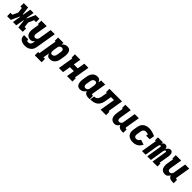

<svg xmlns="http://www.w3.org/2000/svg" viewBox="564 -2586 4847 4847"><g transform="rotate(45 2988.0 -162.5)"><path d="M-24 0V-120H45L110 -265L93 -410H40V-530H197L223 -313H236L272 -530H391L355 -313H368L466 -530H599V-410H530L465 -265L482 -120H535V0H378L352 -217H339L303 0H184L220 -217H207L109 0Z M821 213Q794 213 767 209.5Q740 206 716 197Q692 188 671.5 173Q651 158 638 136Q625 114 620 87.5Q615 61 619 35H764Q763 47 766 59Q769 71 777 79Q785 87 797 90Q809 93 821 93Q838 93 855.5 86Q873 79 885.5 65.5Q898 52 904.5 35Q911 18 914 1L923 -56Q914 -41 901.5 -28.5Q889 -16 874 -7Q859 2 842.5 5Q826 8 810 8Q782 8 755.5 -1Q729 -10 709 -28Q689 -46 678 -70.5Q667 -95 662.5 -122Q658 -149 659.5 -178Q661 -207 665 -235L694 -410H667V-530H861L809 -216Q807 -204 806 -192.5Q805 -181 806 -169.5Q807 -158 810.5 -147.5Q814 -137 820.5 -128.5Q827 -120 837.5 -116Q848 -112 860 -112Q875 -112 890 -117Q905 -122 917 -133Q929 -144 936 -158.5Q943 -173 945 -188L1002 -530H1149L1058 20Q1053 47 1043.5 73.5Q1034 100 1017.5 123Q1001 146 977.5 164Q954 182 928 193.5Q902 205 875 209Q848 213 821 213Z M1169 205V85H1212L1294 -410H1267V-530H1461L1450 -461Q1462 -479 1479 -494Q1496 -509 1515 -519Q1534 -529 1555 -533.5Q1576 -538 1597 -538Q1624 -538 1649 -528.5Q1674 -519 1690 -499.5Q1706 -480 1713.5 -455Q1721 -430 1724 -403.5Q1727 -377 1724.5 -349.5Q1722 -322 1718 -295L1700 -185Q1696 -161 1688.5 -137Q1681 -113 1668.5 -90.5Q1656 -68 1638 -49Q1620 -30 1598 -17Q1576 -4 1551.5 2Q1527 8 1503 8Q1481 8 1461 2.5Q1441 -3 1426 -16.5Q1411 -30 1402 -48Q1393 -66 1388 -86L1359 85H1415V205ZM1461 -112Q1478 -112 1495.5 -119Q1513 -126 1526 -139.5Q1539 -153 1546 -170Q1553 -187 1556 -204L1574 -314Q1576 -326 1577 -338.5Q1578 -351 1576.5 -362.5Q1575 -374 1570.5 -384.5Q1566 -395 1558.5 -403Q1551 -411 1539.5 -414.5Q1528 -418 1516 -418Q1501 -418 1485.5 -413Q1470 -408 1458 -397.5Q1446 -387 1439.5 -372Q1433 -357 1430 -342L1412 -232Q1410 -219 1408.5 -206Q1407 -193 1407.5 -180.5Q1408 -168 1410.5 -155.5Q1413 -143 1419 -133Q1425 -123 1436.5 -117.5Q1448 -112 1461 -112Z M1826 0 1894 -410H1867V-530H2061L2028 -330H2169L2202 -530H2349L2281 -120H2309V0H2114L2149 -211H2008L1973 0Z M2578 8Q2551 8 2526.5 -1.5Q2502 -11 2486 -30.5Q2470 -50 2462 -75Q2454 -100 2451.5 -126.5Q2449 -153 2451 -180.5Q2453 -208 2457 -235L2476 -345Q2480 -369 2487 -393Q2494 -417 2506.5 -439.5Q2519 -462 2537 -481Q2555 -500 2577 -513Q2599 -526 2623.5 -532Q2648 -538 2673 -538Q2694 -538 2714 -532.5Q2734 -527 2749 -513.5Q2764 -500 2773.5 -482Q2783 -464 2788 -444L2802 -530H2949L2885 -144Q2884 -137 2884.5 -131Q2885 -125 2889 -120.5Q2893 -116 2899 -114Q2905 -112 2911 -112H2931V8H2891Q2865 8 2840 4Q2815 0 2793.5 -12Q2772 -24 2757 -43.5Q2742 -63 2737 -87Q2725 -66 2708 -47.5Q2691 -29 2669.5 -16Q2648 -3 2625 2.5Q2602 8 2578 8ZM2659 -112Q2674 -112 2689.5 -117Q2705 -122 2717 -132.5Q2729 -143 2736 -158Q2743 -173 2745 -188L2763 -298Q2765 -311 2766.5 -324Q2768 -337 2767.5 -349.5Q2767 -362 2764.5 -374.5Q2762 -387 2756 -397Q2750 -407 2739 -412.5Q2728 -418 2715 -418Q2697 -418 2679.5 -411Q2662 -404 2649 -390.5Q2636 -377 2629 -360Q2622 -343 2619 -326L2601 -216Q2599 -204 2598.5 -191.5Q2598 -179 2599.5 -167.5Q2601 -156 2605 -145.5Q2609 -135 2616.5 -127Q2624 -119 2635.5 -115.5Q2647 -112 2659 -112Z M2944 0 2964 -120Q2983 -120 3003 -123.5Q3023 -127 3040 -139.5Q3057 -152 3069 -169.5Q3081 -187 3088 -206Q3095 -225 3099 -244.5Q3103 -264 3106 -283L3127 -410H3099V-530H3549L3481 -120H3509V0H3314L3382 -410H3274L3250 -264Q3245 -236 3239.5 -209Q3234 -182 3223 -155.5Q3212 -129 3195.5 -104.5Q3179 -80 3156.5 -60.5Q3134 -41 3107.5 -28.5Q3081 -16 3053.5 -9.5Q3026 -3 2998.5 -1.5Q2971 0 2944 0Z M3810 8Q3782 8 3755.5 -1Q3729 -10 3709 -28Q3689 -46 3678 -70.5Q3667 -95 3662.5 -122Q3658 -149 3659.5 -178Q3661 -207 3665 -235L3694 -410H3667V-530H3861L3809 -216Q3807 -204 3806 -192.5Q3805 -181 3806 -169.5Q3807 -158 3810.5 -147.5Q3814 -137 3820.5 -128.5Q3827 -120 3837.5 -116Q3848 -112 3860 -112Q3875 -112 3890 -117Q3905 -122 3917 -133Q3929 -144 3936 -158.5Q3943 -173 3945 -188L4002 -530H4149L4085 -144Q4084 -137 4084.5 -131Q4085 -125 4089 -120.5Q4093 -116 4099 -114Q4105 -112 4111 -112H4131V8H4091Q4066 8 4041.5 4Q4017 0 3995.5 -11Q3974 -22 3959 -40Q3944 -58 3938 -82Q3929 -63 3916 -46Q3903 -29 3886.5 -16Q3870 -3 3849.5 2.5Q3829 8 3810 8Z M4470 8Q4445 8 4421 5Q4397 2 4374 -5Q4351 -12 4331 -24.5Q4311 -37 4295.5 -54Q4280 -71 4270 -92.5Q4260 -114 4255.5 -137.5Q4251 -161 4252 -185.5Q4253 -210 4257 -235L4276 -345Q4280 -372 4290 -398.5Q4300 -425 4317 -448Q4334 -471 4357 -489Q4380 -507 4406.5 -518Q4433 -529 4460 -533.5Q4487 -538 4515 -538Q4545 -538 4574.5 -533.5Q4604 -529 4632 -521.5Q4660 -514 4687.5 -504Q4715 -494 4741 -481L4719 -349H4590L4599 -402Q4579 -408 4558.5 -413Q4538 -418 4517 -418Q4505 -418 4493 -415.5Q4481 -413 4470 -407Q4459 -401 4450 -391.5Q4441 -382 4434.5 -371.5Q4428 -361 4424.5 -349Q4421 -337 4419 -326L4401 -216Q4398 -197 4399 -177.5Q4400 -158 4409 -142.5Q4418 -127 4434.5 -119.5Q4451 -112 4470 -112Q4486 -112 4502 -117Q4518 -122 4531.5 -132.5Q4545 -143 4554.5 -157Q4564 -171 4571 -186L4706 -143Q4691 -109 4666.5 -79Q4642 -49 4610 -29Q4578 -9 4542 -0.5Q4506 8 4470 8Z M4791 0 4861 -424H4832V-530H5009L5000 -476Q5007 -489 5017 -500.5Q5027 -512 5039 -521Q5051 -530 5065.5 -534Q5080 -538 5093 -538Q5111 -538 5126.5 -531Q5142 -524 5152 -511.5Q5162 -499 5167 -483Q5172 -467 5174 -450Q5181 -466 5191 -482Q5201 -498 5215 -511Q5229 -524 5246.5 -531Q5264 -538 5281 -538Q5300 -538 5316 -530.5Q5332 -523 5342 -509Q5352 -495 5356.5 -478Q5361 -461 5362.5 -443Q5364 -425 5362.5 -406.5Q5361 -388 5358 -369L5314 -106H5343V0H5167L5231 -391Q5232 -398 5232.5 -405Q5233 -412 5230.5 -418Q5228 -424 5222.5 -428Q5217 -432 5210 -432Q5202 -432 5195.5 -425.5Q5189 -419 5185 -411.5Q5181 -404 5178 -396Q5175 -388 5173 -380Q5171 -372 5169.5 -364Q5168 -356 5166 -348L5109 0H4979L5043 -391Q5045 -398 5045 -405Q5045 -412 5042.5 -418Q5040 -424 5034.5 -428Q5029 -432 5023 -432Q5014 -432 5007.5 -425.5Q5001 -419 4997 -411.5Q4993 -404 4990 -396Q4987 -388 4985 -380Q4983 -372 4981.5 -364Q4980 -356 4978 -348L4921 0Z M5610 8Q5582 8 5555.5 -1Q5529 -10 5509 -28Q5489 -46 5478 -70.5Q5467 -95 5462.5 -122Q5458 -149 5459.5 -178Q5461 -207 5465 -235L5494 -410H5467V-530H5661L5609 -216Q5607 -204 5606 -192.5Q5605 -181 5606 -169.5Q5607 -158 5610.5 -147.5Q5614 -137 5620.5 -128.5Q5627 -120 5637.5 -116Q5648 -112 5660 -112Q5675 -112 5690 -117Q5705 -122 5717 -133Q5729 -144 5736 -158.5Q5743 -173 5745 -188L5802 -530H5949L5885 -144Q5884 -137 5884.5 -131Q5885 -125 5889 -120.5Q5893 -116 5899 -114Q5905 -112 5911 -112H5931V8H5891Q5866 8 5841.5 4Q5817 0 5795.5 -11Q5774 -22 5759 -40Q5744 -58 5738 -82Q5729 -63 5716 -46Q5703 -29 5686.5 -16Q5670 -3 5649.5 2.5Q5629 8 5610 8Z"/></g></svg>

Font: Iosevka Slab Heavy Extended
Style: Italic
Weight: 900
Width: 7
Italic angle: -9°
Monospace: yes
Designer: Belleve Invis
Foundry: Belleve Invis
Version: Version 11.1.0; ttfautohint (v1.8.3)